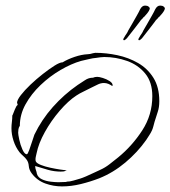

<svg xmlns="http://www.w3.org/2000/svg" viewBox="-20 -653 610 687"><path d="M202 14Q171 14 142 3.5Q113 -7 94 -32Q84 -45 83 -59Q82 -73 75 -82Q70 -89 63 -95Q56 -101 50 -108Q36 -126 28.5 -149Q21 -172 21 -194Q21 -205 22.5 -216.5Q24 -228 24 -239Q24 -241 25 -241Q27 -246 33 -261Q39 -276 43 -277V-280Q41 -284 41 -285Q41 -295 54.5 -312.5Q68 -330 89 -350Q110 -370 133 -388Q156 -406 175 -418Q194 -430 204 -430Q222 -441 247 -449.5Q272 -458 294 -459Q296 -459 298.5 -459.5Q301 -460 303 -460Q307 -461 312.5 -462.5Q318 -464 321 -464Q360 -464 400 -455.5Q440 -447 474 -427.5Q508 -408 529 -374.5Q550 -341 550 -291Q550 -269 544.5 -253Q539 -237 533 -217Q531 -210 529 -202Q527 -194 524 -187Q520 -178 514 -169Q508 -160 503 -152Q472 -108 428.5 -71.5Q385 -35 335 -15Q304 -3 269.5 5.5Q235 14 202 14ZM189 -1Q196 -1 203.5 -1.5Q211 -2 218 -2V-3Q230 -3 243 -7Q256 -11 267 -14Q274 -16 288 -22Q302 -28 316.5 -35Q331 -42 338 -45Q356 -53 372 -65.5Q388 -78 403 -90Q453 -131 489 -186.5Q525 -242 525 -309Q525 -359 499.5 -390Q474 -421 434.5 -435Q395 -449 353 -449Q346 -449 339 -448Q332 -447 325 -446Q312 -445 298 -441.5Q284 -438 270 -435Q235 -425 196.5 -402.5Q158 -380 125 -348.5Q92 -317 71.5 -280Q51 -243 51 -203Q47 -197 46 -190.5Q45 -184 45 -178Q45 -172 49 -153Q53 -134 60.5 -117.5Q68 -101 76 -101Q79 -101 84.5 -116Q90 -131 95.5 -148.5Q101 -166 103 -171Q129 -225 169 -270Q209 -315 258 -349Q271 -357 284 -366Q297 -375 313 -375Q319 -378 328 -378Q335 -378 348 -374Q361 -370 372 -363Q383 -356 383 -348Q383 -347 382.5 -346.5Q382 -346 382 -346V-345Q375 -350 367.5 -353Q360 -356 352 -356Q340 -356 328.5 -350Q317 -344 306 -339Q293 -332 279 -325.5Q265 -319 253 -311Q224 -292 193.5 -256.5Q163 -221 140.5 -180.5Q118 -140 111 -105Q110 -100 108.5 -94Q107 -88 107 -83Q107 -76 109 -74Q113 -68 127 -62.5Q141 -57 159.5 -53Q178 -49 194.5 -46.5Q211 -44 218 -44V-43H216Q212 -40 207 -39.5Q202 -39 197 -39Q174 -39 151 -45.5Q128 -52 106 -59V-58Q106 -51 108.5 -44.5Q111 -38 112 -31Q116 -18 130 -11.5Q144 -5 161 -3Q178 -1 189 -1ZM424 -509Q421 -509 421 -512Q421 -514 424 -518.5Q427 -523 429 -527Q431 -530 433.5 -533.5Q436 -537 439 -544Q445 -554 453.5 -569Q462 -584 470 -598Q478 -612 481 -619Q488 -633 499 -633Q507 -633 511.5 -629.5Q516 -626 516 -623Q516 -620 512.5 -613.5Q509 -607 496 -593Q492 -591 492 -589L484 -581L479 -574Q472 -565 461 -550.5Q450 -536 434 -516Q427 -509 424 -509ZM478 -509Q475 -509 475 -512Q475 -514 478 -518.5Q481 -523 483 -527Q485 -530 487.5 -533.5Q490 -537 493 -544Q499 -554 507.5 -569Q516 -584 524 -598Q532 -612 535 -619Q542 -633 553 -633Q561 -633 565.5 -629.5Q570 -626 570 -623Q570 -620 566.5 -613.5Q563 -607 550 -593Q546 -591 546 -589L538 -581L533 -574Q526 -565 515 -550.5Q504 -536 488 -516Q481 -509 478 -509Z"/></svg>

Font: Qwitcher Grypen
Style: Regular
Weight: 400
Designer: Robert E. Leuschke
Foundry: Robert E. Leuschke
Version: Version 1.100; ttfautohint (v1.8.3)